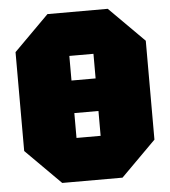

<svg xmlns="http://www.w3.org/2000/svg" viewBox="-51 -746 702 793"><g transform="rotate(-5 300.0 -350.0)"><path d="M30 -145V-555L175 -700H425L570 -555V-145L425 0H175ZM250 -520V-418H350V-520ZM250 -180H350V-283H250Z"/></g></svg>

Font: Tektur SemiCondensed Black
Style: Regular
Weight: 900
Width: 4
Designer: Adam Jagosz
Foundry: Adam Jagosz
Version: Version 1.005;gftools[0.9.30]